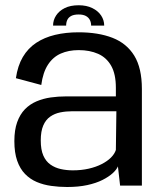

<svg xmlns="http://www.w3.org/2000/svg" viewBox="-20 -724 632 749"><path d="M242 5.5Q286 5.5 320.5 -2Q355 -9.5 379.8 -22Q404.5 -34.5 419.8 -48.5Q435 -62.5 440 -75L448.5 0H533.5V-377Q533.5 -458.5 503.8 -506.8Q474 -555 418.8 -576.5Q363.5 -598 286.5 -598Q236.5 -598 194.8 -588Q153 -578 121 -556.8Q89 -535.5 69 -501.5Q49 -467.5 42 -419L141 -392.5Q147.5 -441.5 167 -471.5Q186.5 -501.5 217 -515Q247.5 -528.5 287 -528.5Q330 -528.5 362.8 -514Q395.5 -499.5 413.8 -467.2Q432 -435 432 -381.5V-348H238.5Q207 -348 177.5 -343.8Q148 -339.5 122.2 -328.5Q96.5 -317.5 77.2 -297.8Q58 -278 47 -247.5Q36 -217 36 -173.5Q36 -128.5 47 -97Q58 -65.5 77.8 -45.2Q97.5 -25 123.5 -14Q149.5 -3 179.8 1.2Q210 5.5 242 5.5ZM264 -59.5Q239.5 -59.5 217 -64.5Q194.5 -69.5 176.8 -82Q159 -94.5 149 -117.2Q139 -140 139 -176Q139 -212 148.8 -234.5Q158.5 -257 175.8 -269Q193 -281 215 -285.5Q237 -290 261.5 -290H434L432 -139Q427 -123.5 412.8 -109.2Q398.5 -95 376.5 -83.8Q354.5 -72.5 326 -66Q297.5 -59.5 264 -59.5ZM287 -703.5Q254.5 -703.5 232.5 -692.5Q210.5 -681.5 198.8 -663.5Q187 -645.5 187 -624H238Q238 -636.5 242.5 -646.2Q247 -656 257.8 -661.8Q268.5 -667.5 287 -667.5Q304 -667.5 314.8 -661.8Q325.5 -656 330.5 -646.2Q335.5 -636.5 335.5 -624H386.5Q386.5 -645.5 374.5 -663.5Q362.5 -681.5 340 -692.5Q317.5 -703.5 287 -703.5Z"/></svg>

Font: Anybody UltraCondensed Thin
Style: Regular
Weight: 400
Version: Version 1.111